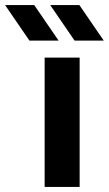

<svg xmlns="http://www.w3.org/2000/svg" viewBox="-111 -737 429 757"><path d="M65 0V-510H203V0ZM183 -577 87 -717H202L298 -577ZM5 -577 -91 -717H24L120 -577Z"/></svg>

Font: MuseoModerno SemiBold
Style: Regular
Weight: 600
Designer: Pablo Cosgaya, Héctor Gatti, Marcela Romero, and the Authors of The MuseoModerno Project.
Foundry: Omnibus-Type Team
Version: Version 1.001